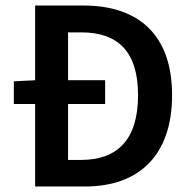

<svg xmlns="http://www.w3.org/2000/svg" viewBox="-20 -674 689 694"><path d="M107 0H288C482 0 602 -112 602 -330C602 -547 482 -654 282 -654H107V-384L30 -380V-298H107ZM226 -96V-298H360V-384H226V-557H274C404 -557 479 -490 479 -330C479 -169 404 -96 274 -96Z"/></svg>

Font: Source Sans Pro Semibold
Style: Regular
Weight: 600
Designer: Paul D. Hunt
Foundry: Adobe Systems Incorporated
Version: Version 3.006;hotconv 1.0.111;makeotfexe 2.5.65597